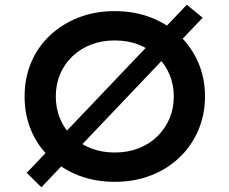

<svg xmlns="http://www.w3.org/2000/svg" viewBox="-20 -759 967 812"><path d="M155 33 93 -28 770 -739 837 -684ZM466 10Q382 10 312.5 -17Q243 -44 191 -93Q139 -142 111.5 -208Q84 -274 84 -351Q84 -428 111.5 -494Q139 -560 191 -609Q243 -658 312.5 -685Q382 -712 465 -712Q548 -712 618 -685Q688 -658 739.5 -608.5Q791 -559 819 -493.5Q847 -428 847 -351Q847 -275 819 -209Q791 -143 739.5 -93.5Q688 -44 618 -17Q548 10 466 10ZM465 -114Q520 -114 565.5 -131.5Q611 -149 644.5 -181.5Q678 -214 696.5 -257Q715 -300 715 -351Q715 -402 696.5 -445Q678 -488 644.5 -520.5Q611 -553 565.5 -570.5Q520 -588 465 -588Q411 -588 365.5 -570.5Q320 -553 286 -520.5Q252 -488 234 -445Q216 -402 216 -351Q216 -300 234 -257Q252 -214 286 -181.5Q320 -149 365.5 -131.5Q411 -114 465 -114Z"/></svg>

Font: Lexend Exa Medium
Style: Regular
Weight: 500
Designer: Bonnie Shaver-Troup, Thomas Jockin
Foundry: Lexend
Version: Version 1.007